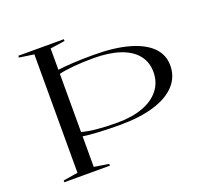

<svg xmlns="http://www.w3.org/2000/svg" viewBox="-121 -859 1100 1010"><g transform="rotate(-20 429.0 -354.0)"><path d="M75 0V-10L157 -23V-686L75 -698V-708H330V-698L248 -686V-23L330 -10V0ZM442 -561Q381 -561 331 -556.5Q281 -552 243 -543V-566Q278 -571 330 -574Q382 -577 447 -577Q563 -577 643.5 -554.5Q724 -532 766.5 -490Q809 -448 809 -387Q809 -323 766.5 -277Q724 -231 644.5 -207Q565 -183 453 -183Q389 -183 334 -186Q279 -189 242 -195V-220Q279 -209 329.5 -204Q380 -199 444 -199Q528 -199 588.5 -221.5Q649 -244 681.5 -286Q714 -328 714 -385Q714 -441 682 -480.5Q650 -520 589 -540.5Q528 -561 442 -561Z"/></g></svg>

Font: Kalnia SemiExpanded Light
Style: Regular
Weight: 300
Width: 6
Designer: Frida Medrano
Foundry: Frida Medrano
Version: Version 1.105